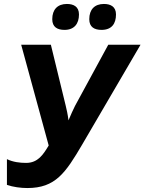

<svg xmlns="http://www.w3.org/2000/svg" viewBox="-20 -940 730 970"><path d="M15 -136V-6C46 5 86 10 118 10C260 10 311 -66 396 -211L690 -714H527L359 -405C350 -388 338 -360 326 -332C323 -359 316 -390 312 -406L237 -714H87L226 -205C199 -160 172 -117 112 -117C81 -117 46 -121 15 -136ZM431 -843C431 -803 457 -789 493 -789C544 -789 566 -820 566 -867C566 -907 538 -920 505 -920C458 -920 431 -892 431 -843ZM244 -843C244 -803 270 -789 306 -789C355 -789 379 -820 379 -867C379 -907 351 -920 318 -920C271 -920 244 -892 244 -843Z"/></svg>

Font: BC Sans
Style: Bold Italic
Weight: 700
Italic angle: -12°
Designer: Monotype Design Team
Province of B.C.
Foundry: Monotype Imaging Inc.
Version: Version 2.000;GOOG;noto-source:20170915:90ef993387c0